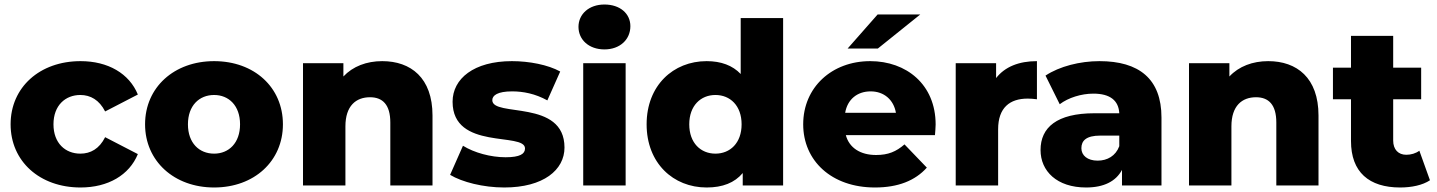

<svg xmlns="http://www.w3.org/2000/svg" viewBox="-20 -822 6370 851"><path d="M337 9C459 9 553 -46 591 -139L446 -214C420 -162 381 -141 336 -141C270 -141 217 -187 217 -271C217 -355 270 -401 336 -401C381 -401 420 -379 446 -328L591 -403C553 -496 459 -551 337 -551C156 -551 27 -435 27 -271C27 -107 156 9 337 9Z M929 9C1107 9 1234 -108 1234 -271C1234 -435 1107 -551 929 -551C752 -551 623 -435 623 -271C623 -108 752 9 929 9ZM929 -141C863 -141 813 -188 813 -271C813 -354 863 -401 929 -401C994 -401 1044 -354 1044 -271C1044 -188 994 -141 929 -141Z M1674 -551C1605 -551 1544 -528 1502 -483V-542H1323V0H1511V-262C1511 -353 1558 -391 1620 -391C1676 -391 1710 -358 1710 -279V0H1897V-310C1897 -477 1801 -551 1674 -551Z M2215 9C2389 9 2482 -69 2482 -168C2482 -384 2162 -301 2162 -378C2162 -399 2185 -417 2250 -417C2298 -417 2352 -407 2406 -377L2463 -505C2409 -535 2325 -551 2249 -551C2080 -551 1986 -473 1986 -371C1986 -154 2307 -238 2307 -164C2307 -140 2285 -125 2221 -125C2155 -125 2082 -145 2032 -176L1975 -47C2028 -15 2122 9 2215 9Z M2753 0V-542H2565V0ZM2659 -603C2728 -603 2774 -647 2774 -706C2774 -762 2728 -802 2659 -802C2590 -802 2544 -759 2544 -703C2544 -646 2590 -603 2659 -603Z M3151 -141C3086 -141 3035 -188 3035 -271C3035 -354 3086 -401 3151 -401C3216 -401 3267 -354 3267 -271C3267 -188 3216 -141 3151 -141ZM3451 -742H3263V-494C3227 -532 3176 -551 3112 -551C2964 -551 2846 -443 2846 -271C2846 -99 2964 9 3112 9C3183 9 3236 -12 3272 -55V0H3451Z M3726 -322C3736 -381 3779 -417 3839 -417C3898 -417 3941 -380 3951 -322ZM3858 9C3960 9 4036 -21 4088 -79L3989 -182C3952 -150 3917 -135 3863 -135C3793 -135 3744 -167 3729 -223H4124C4125 -238 4127 -256 4127 -270C4127 -448 3997 -551 3837 -551C3667 -551 3540 -435 3540 -271C3540 -110 3665 9 3858 9ZM4059 -758H3870L3737 -607H3871Z M4404 -249C4404 -345 4456 -385 4535 -385C4548 -385 4560 -384 4576 -382V-551C4496 -551 4434 -526 4395 -476V-542H4216V0H4404Z M4941 -174C4925 -131 4888 -110 4845 -110C4800 -110 4773 -133 4773 -165C4773 -199 4795 -221 4857 -221H4941ZM4794 9C4872 9 4926 -18 4953 -69V0H5128V-301C5128 -473 5028 -551 4853 -551C4767 -551 4676 -528 4614 -487L4677 -360C4715 -389 4773 -407 4826 -407C4901 -407 4938 -376 4941 -320H4831C4664 -320 4592 -257 4592 -157C4592 -64 4664 9 4794 9Z M5601 -551C5532 -551 5471 -528 5429 -483V-542H5250V0H5438V-262C5438 -353 5485 -391 5547 -391C5603 -391 5637 -358 5637 -279V0H5824V-310C5824 -477 5728 -551 5601 -551Z M6279 -522H6155V-663H5968V-522H5888V-382H5968V-197C5968 -59 6048 9 6186 9C6236 9 6285 -1 6318 -23L6271 -154C6255 -142 6234 -136 6213 -136C6178 -136 6155 -159 6155 -199V-382H6279Z"/></svg>

Font: Montserrat-Alt1 ExtBd
Style: Regular
Weight: 800
Designer: Differentunic
Foundry: Differentunic
Version: Version 7.222